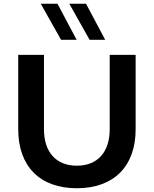

<svg xmlns="http://www.w3.org/2000/svg" viewBox="-20 -992 818 1022"><path d="M702 -304V-700H564V-304C564 -182 499 -110 389 -110C279 -110 214 -182 214 -304V-700H77V-304C77 -106 193 10 389 10C585 10 702 -106 702 -304ZM388 -780 286 -972H197L305 -780ZM540 -780 438 -972H349L457 -780Z"/></svg>

Font: Gully SemiBold
Style: Regular
Weight: 600
Designer: jaikishan Patel
Foundry: MagicType
Version: Version 1.000;Glyphs 3.2 (3242)